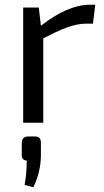

<svg xmlns="http://www.w3.org/2000/svg" viewBox="-20 -519 441 812"><path d="M383 -499H361C295 -499 224 -466 153 -410L144 -487H78V0H163V-357C240 -396 291 -419 345 -419H373ZM102 58C81 58 73 66 72 86V136C71 151 80 160 93 160C93 202 90 228 84 263L121 273C140 234 152 190 153 141V86C153 66 146 58 125 58Z"/></svg>

Font: SnT
Style: Regular
Weight: 400
Designer: Natanael Gama
Version: Version 1.001;PS 001.001;hotconv 1.0.70;makeotf.lib2.5.58329